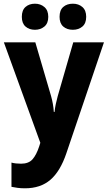

<svg xmlns="http://www.w3.org/2000/svg" viewBox="-20 -778 583 1038"><path d="M1 -549H171L256 -259Q268 -217 271 -173H275Q277 -194 281.5 -215Q286 -236 292 -258L376 -549H542L339 50Q306 148 252.5 194Q199 240 115 240Q92 240 74.5 237.5Q57 235 42 232V101Q52 104 66 105.5Q80 107 94 107Q135 107 156 83Q177 59 192 13L198 -6ZM98 -687Q98 -723 118 -740.5Q138 -758 169 -758Q199 -758 220 -740Q241 -722 241 -687Q241 -652 220 -634.5Q199 -617 169 -617Q138 -617 118 -634.5Q98 -652 98 -687ZM302 -687Q302 -723 322 -740.5Q342 -758 374 -758Q405 -758 425.5 -740Q446 -722 446 -687Q446 -652 425.5 -634.5Q405 -617 374 -617Q342 -617 322 -634.5Q302 -652 302 -687Z"/></svg>

Font: Noto Sans Armenian SemiCondensed ExtraBold
Style: Regular
Weight: 800
Width: 4
Designer: Monotype Design Team
Foundry: Monotype Imaging Inc.
Version: Version 2.008; ttfautohint (v1.8.4.7-5d5b)